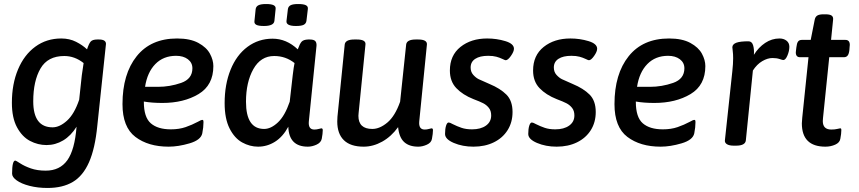

<svg xmlns="http://www.w3.org/2000/svg" viewBox="-20 -721 4265 953"><path d="M506 -503 463 -97Q452 16 422 84Q392 152 341.5 182Q291 212 216 212Q167 212 126.5 201.5Q86 191 63 174.5Q40 158 40 141Q40 76 56 76Q59 76 80.5 90Q102 104 133.5 115Q165 126 207 126Q277 126 314 74.5Q351 23 360 -92Q332 -47 293.5 -24Q255 -1 211 -1Q168 -1 129 -21.5Q90 -42 64.5 -89Q39 -136 39 -211Q39 -304 69.5 -376.5Q100 -449 155.5 -489.5Q211 -530 284 -530Q325 -530 357.5 -513.5Q390 -497 412 -476Q421 -504 430 -514.5Q439 -525 463 -525H471Q506 -525 506 -503ZM395 -408Q351 -443 299 -443Q217 -443 181 -381Q145 -319 145 -218Q145 -89 241 -89Q276 -89 312.5 -122Q349 -155 373 -226L386 -347Q393 -399 395 -408Z M694 -217V-215Q694 -139 728.5 -109Q763 -79 828 -79Q869 -79 901 -90Q933 -101 963 -117Q979 -126 983 -126Q987 -126 988.5 -124Q990 -122 990 -114Q990 -89 984 -59Q977 -26 921 -9.5Q865 7 817 7Q716 7 652 -41.5Q588 -90 588 -204Q588 -354 658.5 -442Q729 -530 859 -530Q924 -530 964.5 -508Q1005 -486 1022 -454.5Q1039 -423 1039 -393Q1039 -298 965.5 -254Q892 -210 786 -210Q734 -210 694 -217ZM700 -290H764Q823 -290 879 -309.5Q935 -329 935 -382Q935 -410 912.5 -427Q890 -444 854 -444Q791 -444 751 -403Q711 -362 700 -290Z M1095 -209Q1095 -302 1124.5 -375Q1154 -448 1208.5 -488.5Q1263 -529 1333 -529Q1402 -529 1458 -476Q1468 -504 1477 -514Q1486 -524 1509 -525H1517Q1537 -525 1544.5 -517.5Q1552 -510 1551 -494L1513 -119Q1509 -78 1540 -78Q1552 -78 1562 -81Q1572 -84 1575 -84Q1582 -84 1582 -75Q1582 -58 1577 -32Q1573 -13 1551 -3Q1529 7 1508 7Q1414 7 1411 -92Q1384 -42 1345 -17.5Q1306 7 1261 7Q1220 7 1182 -14Q1144 -35 1119.5 -83.5Q1095 -132 1095 -209ZM1418 -216 1433 -348Q1438 -390 1442 -408Q1398 -443 1341 -443Q1274 -443 1237.5 -378Q1201 -313 1201 -216Q1201 -81 1291 -81Q1325 -81 1359.5 -113.5Q1394 -146 1418 -216ZM1243 -617 1249 -676Q1251 -689 1263 -695Q1275 -701 1301 -701Q1327 -701 1338.5 -695Q1350 -689 1348 -676L1342 -617Q1339 -592 1290 -592Q1263 -592 1252 -598Q1241 -604 1243 -617ZM1402 -617 1409 -676Q1411 -689 1422.5 -695Q1434 -701 1460 -701Q1487 -701 1498.5 -695Q1510 -689 1508 -676L1501 -617Q1499 -604 1487.5 -598Q1476 -592 1449 -592Q1399 -592 1402 -617Z M2129 -75Q2129 -58 2124 -32Q2121 -13 2099 -3Q2077 7 2056 7Q2011 7 1986 -16Q1961 -39 1956 -90Q1922 -43 1877 -18Q1832 7 1785 7Q1720 7 1687 -25Q1654 -57 1654 -118Q1654 -134 1655 -142L1691 -500Q1694 -525 1739 -525H1751Q1797 -525 1794 -500L1760 -160Q1759 -155 1759 -146Q1759 -81 1828 -81Q1865 -81 1903 -113Q1941 -145 1966 -216L1996 -500Q1999 -525 2044 -525H2055Q2101 -525 2099 -500L2061 -119Q2057 -78 2088 -78Q2099 -78 2109 -81Q2119 -84 2122 -84Q2129 -84 2129 -75Z M2189 -56Q2189 -81 2194 -97Q2199 -113 2207 -113Q2213 -113 2227 -105Q2249 -94 2271 -86.5Q2293 -79 2323 -79Q2366 -79 2392 -97.5Q2418 -116 2418 -148Q2418 -171 2406.5 -185.5Q2395 -200 2378.5 -208.5Q2362 -217 2330 -229Q2277 -250 2245 -283.5Q2213 -317 2213 -371Q2213 -446 2265.5 -488Q2318 -530 2398 -530Q2445 -530 2488 -517Q2531 -504 2531 -479Q2531 -465 2516 -443.5Q2501 -422 2490 -422Q2487 -422 2473.5 -428.5Q2460 -435 2443.5 -439.5Q2427 -444 2403 -444Q2362 -444 2339 -429Q2316 -414 2316 -386Q2316 -364 2329 -349.5Q2342 -335 2356 -328Q2370 -321 2410 -304Q2463 -282 2493.5 -251.5Q2524 -221 2524 -165Q2524 -114 2499.5 -75Q2475 -36 2431 -14.5Q2387 7 2330 7Q2276 7 2232.5 -11.5Q2189 -30 2189 -56Z M2602 -56Q2602 -81 2607 -97Q2612 -113 2620 -113Q2626 -113 2640 -105Q2662 -94 2684 -86.5Q2706 -79 2736 -79Q2779 -79 2805 -97.5Q2831 -116 2831 -148Q2831 -171 2819.5 -185.5Q2808 -200 2791.5 -208.5Q2775 -217 2743 -229Q2690 -250 2658 -283.5Q2626 -317 2626 -371Q2626 -446 2678.5 -488Q2731 -530 2811 -530Q2858 -530 2901 -517Q2944 -504 2944 -479Q2944 -465 2929 -443.5Q2914 -422 2903 -422Q2900 -422 2886.5 -428.5Q2873 -435 2856.5 -439.5Q2840 -444 2816 -444Q2775 -444 2752 -429Q2729 -414 2729 -386Q2729 -364 2742 -349.5Q2755 -335 2769 -328Q2783 -321 2823 -304Q2876 -282 2906.5 -251.5Q2937 -221 2937 -165Q2937 -114 2912.5 -75Q2888 -36 2844 -14.5Q2800 7 2743 7Q2689 7 2645.5 -11.5Q2602 -30 2602 -56Z M3136 -217V-215Q3136 -139 3170.5 -109Q3205 -79 3270 -79Q3311 -79 3343 -90Q3375 -101 3405 -117Q3421 -126 3425 -126Q3429 -126 3430.5 -124Q3432 -122 3432 -114Q3432 -89 3426 -59Q3419 -26 3363 -9.5Q3307 7 3259 7Q3158 7 3094 -41.5Q3030 -90 3030 -204Q3030 -354 3100.5 -442Q3171 -530 3301 -530Q3366 -530 3406.5 -508Q3447 -486 3464 -454.5Q3481 -423 3481 -393Q3481 -298 3407.5 -254Q3334 -210 3228 -210Q3176 -210 3136 -217ZM3142 -290H3206Q3265 -290 3321 -309.5Q3377 -329 3377 -382Q3377 -410 3354.5 -427Q3332 -444 3296 -444Q3233 -444 3193 -403Q3153 -362 3142 -290Z M3578 -24 3615 -368Q3619 -405 3619 -432Q3619 -453 3617 -467.5Q3615 -482 3615 -487Q3616 -502 3635 -509Q3654 -516 3695 -516Q3712 -516 3718 -496.5Q3724 -477 3722 -449Q3745 -486 3778 -508Q3811 -530 3849 -530Q3870 -530 3884 -519Q3898 -508 3898 -489Q3898 -468 3888.5 -445.5Q3879 -423 3868 -423Q3864 -423 3849.5 -428Q3835 -433 3814 -433Q3790 -433 3763.5 -417.5Q3737 -402 3717 -371L3682 -24Q3679 2 3633 2H3622Q3600 2 3588.5 -5Q3577 -12 3578 -24Z M3960 -109Q3960 -117 3962 -137L3993 -437H3951Q3930 -437 3930 -461L3931 -471L3933 -487Q3935 -506 3941 -514.5Q3947 -523 3960 -523H4004L4024 -624Q4027 -638 4037 -644Q4047 -650 4068 -650H4077Q4099 -650 4108 -643.5Q4117 -637 4115 -622L4105 -523H4176Q4198 -523 4198 -498L4197 -487L4196 -473Q4194 -454 4187.5 -445.5Q4181 -437 4169 -437H4096L4065 -135Q4064 -129 4064 -120Q4064 -78 4106 -78Q4124 -78 4135.5 -81Q4147 -84 4150 -84Q4153 -84 4154.5 -82.5Q4156 -81 4156 -75Q4156 -58 4151 -32Q4148 -13 4125.5 -3Q4103 7 4077 7Q3960 7 3960 -109Z"/></svg>

Font: Asap-MediumItalic
Style: Italic
Weight: 500
Italic angle: -6°
Designer: Pablo Cosgaya
Foundry: Omnibus-Type
Version: Version 2.000; ttfautohint (v1.8)